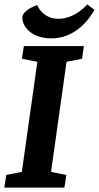

<svg xmlns="http://www.w3.org/2000/svg" viewBox="-25 -859 453 879"><path d="M-5.2 0 3.8 -58 75 -72 146 -576 75.6 -590 84.1 -648H359.1L350.6 -590L279.6 -576L208.7 -72L278.8 -58L269.8 0ZM209.5 -683.3Q170.1 -683.3 140.3 -696.4Q110.6 -709.6 94 -731.6Q77.4 -753.7 77.4 -778.9Q77.4 -794.6 96.7 -810.3Q116.1 -825.9 145.6 -835.8Q152.9 -818 166.7 -803.8Q180.5 -789.5 199.6 -781.2Q218.7 -772.9 241.9 -772.9Q267.9 -772.9 292.4 -782Q317 -791.1 338.2 -806.3Q359.5 -821.6 375.1 -838.8L407.5 -813.7Q370.7 -750.1 320 -716.7Q269.4 -683.3 209.5 -683.3Z"/></svg>

Font: Faustina Light
Style: Italic
Weight: 300
Italic angle: -8°
Designer: Alfonso Garcia
Foundry: http://www.omnibus-type.com
Version: Version 1.200